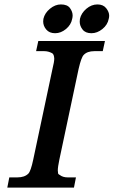

<svg xmlns="http://www.w3.org/2000/svg" viewBox="-20 -847 513 867"><path d="M420 -827Q446 -827 459.5 -810Q473 -793 473 -776Q473 -769 471 -762Q466 -735 442.5 -716Q419 -697 393 -697Q366 -697 353 -713.5Q340 -730 340 -749Q340 -755 341 -762Q347 -788 370 -807.5Q393 -827 420 -827ZM255 -827Q284 -827 296 -810.5Q308 -794 308 -777Q308 -770 306 -762Q301 -735 278 -716Q255 -697 229 -697Q203 -697 189 -713.5Q175 -730 175 -750Q175 -756 176 -762Q182 -788 205.5 -807.5Q229 -827 255 -827ZM323 -46 314 0H13L22 -46H59Q91 -46 108 -63Q119 -74 130 -126L217 -536Q225 -568 225 -583Q225 -588 224 -591Q222 -603 215 -607Q198 -616 180 -616H143L153 -662H454L444 -616H406Q374 -616 358 -599Q347 -588 335 -536L248 -126Q241 -93 241 -77Q241 -72 242 -68Q242 -67 242 -66Q242 -60 252 -56H251Q265 -46 285 -46Z"/></svg>

Font: New Athena Unicode
Style: Bold Italic
Weight: 700
Designer: J. Rusten 1997; rev. by R. Hancock 2001, 2002, rev. by D. Mastronarde 2002-2021
Foundry: Society for Classical Studies (formerly American Philological Association)
Version: Version 5.008